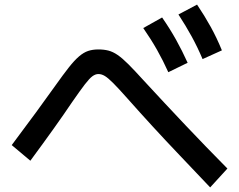

<svg xmlns="http://www.w3.org/2000/svg" viewBox="-20 -825 1040 835"><path d="M712 -511Q689 -562 663 -608Q637 -654 603 -703L685 -749Q719 -700 745.5 -652.5Q772 -605 796 -552ZM861 -568Q839 -620 813.5 -666.5Q788 -713 756 -762L837 -805Q870 -756 896.5 -708Q923 -660 945 -606ZM894 -10Q823 -85 761.5 -149.5Q700 -214 644.5 -274.5Q589 -335 534 -397Q495 -441 472.5 -463.5Q450 -486 436 -494.5Q422 -503 408 -503Q395 -503 382 -493.5Q369 -484 349 -458Q329 -432 293 -380Q258 -328 214.5 -267Q171 -206 112 -126L31 -194Q91 -274 137.5 -337.5Q184 -401 221 -453Q255 -501 279.5 -532Q304 -563 324 -580Q344 -597 363.5 -603.5Q383 -610 408 -610Q432 -610 451.5 -605Q471 -600 491.5 -586Q512 -572 538.5 -545.5Q565 -519 603 -477Q698 -374 786.5 -280.5Q875 -187 969 -92Z"/></svg>

Font: M PLUS 2 Medium
Style: Regular
Weight: 500
Designer: Coji Morishita
Foundry: UNDERFOREST DESIGN
Version: Version 1.001